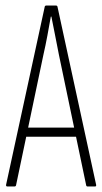

<svg xmlns="http://www.w3.org/2000/svg" viewBox="-20 -675 370 695"><path d="M7 0Q1 0 2 -6L142 -651Q143 -655 148 -655H182Q187 -655 188 -651L328 -6Q329 0 324 0H297Q293 0 292 -4L193 -478Q186 -513 179.5 -547Q173 -581 166 -615H164Q158 -581 151.5 -546Q145 -511 137 -476L38 -4Q37 0 32 0ZM68 -180 75 -213H254L262 -180Z"/></svg>

Font: Sofia Sans Extra Condensed ExtraLight
Style: Regular
Weight: 250
Designer: Botio Nikoltchev, Ani Petrova
Foundry: lettersoup
Version: Version 4.101